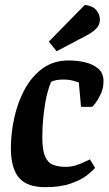

<svg xmlns="http://www.w3.org/2000/svg" viewBox="-20 -763 451 794"><path d="M167 11Q91 11 58 -28.5Q25 -68 25 -151Q25 -210 38.5 -273.5Q52 -337 81 -391.5Q110 -446 155.5 -479.5Q201 -513 265 -513Q298 -513 331 -505.5Q364 -498 386 -479.5Q408 -461 408 -427Q408 -399 397.5 -376Q387 -353 376 -338.5Q365 -324 361 -321H315L306 -422Q303 -423 285 -428.5Q267 -434 241 -434Q225 -434 212 -431.5Q199 -429 191 -424Q185 -410 178.5 -388Q172 -366 167 -336.5Q162 -307 158.5 -271Q155 -235 155 -194Q155 -142 166.5 -116Q178 -90 199.5 -81.5Q221 -73 251 -73Q275 -73 296 -80Q317 -87 332 -94.5Q347 -102 352 -104L373 -69Q366 -59 341.5 -39.5Q317 -20 274 -4.5Q231 11 167 11ZM214 -551 182 -591 331 -743Q365 -738 379 -720.5Q393 -703 393 -682Q393 -663 382 -649.5Q371 -636 352 -624.5Q333 -613 307 -600Z"/></svg>

Font: Faustina Light
Style: Bold Italic
Weight: 700
Italic angle: -8°
Version: Version 1.200